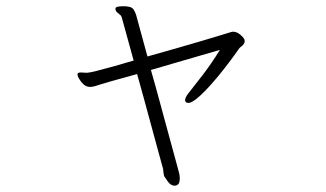

<svg xmlns="http://www.w3.org/2000/svg" viewBox="-20 -529 1040 612"><path d="M461 -306Q476 -254 491 -198Q506 -142 519.5 -93Q533 -44 541.5 -12.5Q550 19 551 23Q552 27 552.5 31Q553 35 553 39Q553 56 546 60Q542 63 537 63Q524 63 514.5 49Q505 35 503 32Q502 28 501 21Q500 14 500 10Q500 10 494 -12Q488 -34 478.5 -68.5Q469 -103 458.5 -142Q448 -181 438.5 -215.5Q429 -250 423 -271.5Q417 -293 417 -293Q369 -280 332.5 -269.5Q296 -259 285 -255Q281 -254 276.5 -253Q272 -252 267 -252Q251 -252 239 -268Q227 -284 227 -291Q227 -296 230.5 -297Q234 -298 238 -298Q242 -298 247 -297.5Q252 -297 257 -297Q264 -297 288 -303Q312 -309 344 -318Q376 -327 406 -336L371 -463Q370 -468 368 -474Q366 -480 361 -483Q357 -486 352.5 -490.5Q348 -495 348 -500V-502Q349 -509 370 -509Q374 -509 378.5 -509Q383 -509 387 -508Q400 -507 405.5 -499Q411 -491 414 -481L450 -349Q494 -361 538.5 -374Q583 -387 621 -398Q659 -409 684.5 -417Q710 -425 717 -427Q719 -427 720 -427.5Q721 -428 722 -428Q734 -428 744 -420Q754 -412 757 -407Q760 -403 760 -398Q760 -394 758 -390.5Q756 -387 754 -385Q751 -382 747.5 -379.5Q744 -377 742 -374Q709 -327 676.5 -287.5Q644 -248 618.5 -224.5Q593 -201 581 -201Q570 -201 570 -210Q570 -218 580 -231Q600 -256 626.5 -290.5Q653 -325 681 -370Z"/></svg>

Font: Moon Stars Kai T Light
Style: Regular
Weight: 300
Designer: GuiWonder
Version: Version 1.101